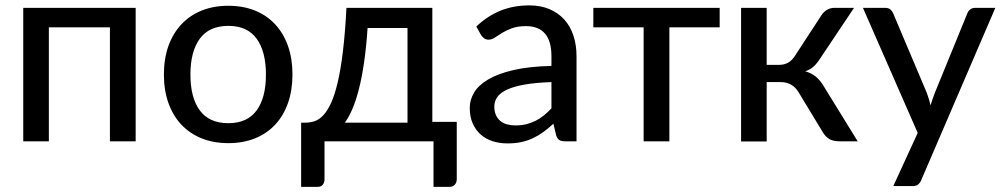

<svg xmlns="http://www.w3.org/2000/svg" viewBox="-20 -538 3816 731"><path d="M496.5 0H398.5V-434H166V0H68.5V-508H496.5Z M849.5 -516Q905.5 -516 950.8 -497.8Q996 -479.5 1027.8 -445.2Q1059.5 -411 1076.5 -362.8Q1093.5 -314.5 1093.5 -254.5Q1093.5 -194.5 1076.5 -146Q1059.5 -97.5 1027.8 -63.5Q996 -29.5 950.8 -11.2Q905.5 7 849.5 7Q793 7 747.8 -11.2Q702.5 -29.5 670.5 -63.5Q638.5 -97.5 621.2 -146Q604 -194.5 604 -254.5Q604 -314.5 621.2 -362.8Q638.5 -411 670.5 -445.2Q702.5 -479.5 747.8 -497.8Q793 -516 849.5 -516ZM849.5 -69Q921.5 -69 957 -117.5Q992.5 -166 992.5 -254Q992.5 -342 957 -390.8Q921.5 -439.5 849.5 -439.5Q776.5 -439.5 740.8 -390.8Q705 -342 705 -254Q705 -166 740.8 -117.5Q776.5 -69 849.5 -69Z M1531.5 -71V-431.5H1379.5Q1374.5 -357.5 1366 -299.5Q1357.5 -241.5 1346.2 -197.8Q1335 -154 1321.5 -122.8Q1308 -91.5 1293 -71ZM1719 -74V143.5Q1719 157.5 1711.2 165.5Q1703.5 173.5 1691 173.5H1630.5V0H1215.5V145.5Q1215.5 156.5 1209 165Q1202.5 173.5 1188.5 173.5H1126.5V-71H1143Q1160.5 -71 1177.5 -76.5Q1194.5 -82 1210.2 -98.5Q1226 -115 1240 -145Q1254 -175 1265.5 -223.5Q1277 -272 1285.5 -341.8Q1294 -411.5 1299 -508H1626V-74Z M2079.5 -225.5Q2020 -223.5 1978.5 -216.2Q1937 -209 1911 -197Q1885 -185 1873.5 -168.8Q1862 -152.5 1862 -132.5Q1862 -113.5 1868.2 -99.8Q1874.5 -86 1885.2 -77.2Q1896 -68.5 1910.5 -64.5Q1925 -60.5 1942 -60.5Q1964.5 -60.5 1983.2 -65Q2002 -69.5 2018.5 -77.8Q2035 -86 2050 -98Q2065 -110 2079.5 -125.5ZM1793.5 -437Q1836 -477.5 1885.8 -497.5Q1935.5 -517.5 1995 -517.5Q2038.5 -517.5 2072 -503.2Q2105.5 -489 2128.5 -463.5Q2151.5 -438 2163.2 -402.5Q2175 -367 2175 -324V0H2131.5Q2117 0 2109.5 -4.8Q2102 -9.5 2097.5 -22.5L2087 -67Q2067.5 -49 2048.5 -35.2Q2029.5 -21.5 2008.8 -11.8Q1988 -2 1964.5 3Q1941 8 1912.5 8Q1882.5 8 1856.2 -0.2Q1830 -8.5 1810.5 -25.5Q1791 -42.5 1779.8 -68Q1768.5 -93.5 1768.5 -127.5Q1768.5 -157.5 1784.8 -185.2Q1801 -213 1837.8 -235Q1874.5 -257 1933.8 -271Q1993 -285 2079.5 -287V-324Q2079.5 -381.5 2055 -410Q2030.5 -438.5 1983 -438.5Q1951 -438.5 1929.2 -430.5Q1907.5 -422.5 1891.8 -412.8Q1876 -403 1864.2 -395Q1852.5 -387 1840 -387Q1830 -387 1822.8 -392.5Q1815.5 -398 1811 -405.5Z M2720 -434H2528.5V0H2430.5V-434H2239V-508H2720Z M3108.5 -481.5Q3116 -493 3128.5 -500.5Q3141 -508 3155 -508H3231.5L3103 -316Q3091 -297 3078 -285Q3065 -273 3046 -266.5Q3070 -259.5 3086.5 -245.8Q3103 -232 3116 -210L3245.5 0H3178Q3151.5 0 3137.2 -8.8Q3123 -17.5 3113 -34L3020 -187.5Q3008.5 -206.5 2991.2 -216Q2974 -225.5 2951.5 -225.5H2899V0.5H2801.5V-508H2899V-291H2945Q2966 -291 2980.8 -299.5Q2995.5 -308 3006 -324.5Z M3769.5 -508 3487.5 147.5Q3483 158.5 3475.5 164.5Q3468 170.5 3453.5 170.5H3381L3474 -32L3265.5 -508H3350.5Q3363 -508 3370 -502Q3377 -496 3380 -488.5L3509 -183.5Q3513 -172 3516.8 -160.2Q3520.5 -148.5 3523 -137Q3526.5 -149 3530.5 -160.8Q3534.5 -172.5 3539 -184L3663.5 -488.5Q3667 -497 3674.5 -502.5Q3682 -508 3691.5 -508Z"/></svg>

Font: Lato 2
Style: Regular
Weight: 500
Designer: Lukasz Dziedzic with Adam Twardoch and Botio Nikoltchev
Foundry: tyPoland Lukasz Dziedzic
Version: Version 2.015; 2015-08-06; http://www.latofonts.com/